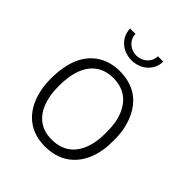

<svg xmlns="http://www.w3.org/2000/svg" viewBox="-196 -810 935 935"><g transform="rotate(45 271.0 -343.0)"><path d="M271 -588C335 -588 385 -634 385 -693H348C348 -652 313 -621 271 -621C229 -621 194 -652 194 -693H157C157 -634 206 -588 271 -588ZM269 7C386 7 461 -64 481 -181C485 -203 486 -229 486 -252C486 -283 483 -316 479 -330C454 -443 384 -511 269 -511C158 -511 83 -443 63 -328C59 -305 56 -278 56 -252C56 -230 57 -205 61 -185C81 -66 154 7 269 7ZM269 -40C180 -40 128 -97 113 -192C110 -211 109 -232 109 -253C109 -278 112 -303 114 -316C130 -414 186 -465 269 -465C358 -465 410 -411 428 -320C430 -309 433 -280 433 -253C433 -234 432 -211 429 -192C414 -97 361 -40 269 -40Z"/></g></svg>

Font: Arthouse Owned Light
Style: Regular
Weight: 300
Designer: Jeremy Tribby
Foundry: Tribby Type
Version: Version 1.000;PS 001.000;hotconv 1.0.88;makeotf.lib2.5.64775